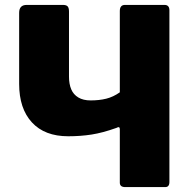

<svg xmlns="http://www.w3.org/2000/svg" viewBox="-20 -762 779 782"><path d="M490 0Q468 0 468 -18V-236Q468 -249 454 -241Q398 -221 353 -214Q308 -207 258 -207Q162 -207 110 -263.5Q58 -320 58 -420V-710Q58 -742 89 -742H236Q250 -742 255.5 -736Q261 -730 261 -715V-450Q261 -420 270 -398.5Q279 -377 299 -365Q319 -353 349 -353Q384 -353 412.5 -360Q441 -367 468 -386V-717Q468 -742 489 -742H650Q670 -742 670 -720V-21Q670 0 653 0Z"/></svg>

Font: Libre Franklin ExtraBold
Style: Regular
Weight: 800
Designer: Pablo Impallari, Rodrigo Fuenzalida, Nhung Nguyen
Foundry: Impallari Type
Version: Version 3.000